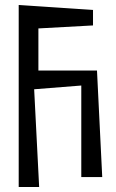

<svg xmlns="http://www.w3.org/2000/svg" viewBox="-20 -730 466 770"><path d="M55 20V-710L353 -690V-628L134 -616V-447H369L390 -20H306V-387L117 -372L137 20Z"/></svg>

Font: Bahiana
Style: Regular
Weight: 400
Designer: Pablo Cosgaya & Dani Raskovsky
Foundry: Pablo Cosgaya & Dani Raskovsky
Version: Version 1.005